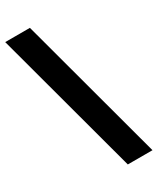

<svg xmlns="http://www.w3.org/2000/svg" viewBox="-224 -827 822 1000"><g transform="rotate(-30 186.5 -326.5)"><path d="M229.5 109.4 -4.9 -761.7H143.6L377.9 109.4Z"/></g></svg>

Font: Inter Tight ExtraBold
Style: Regular
Weight: 800
Designer: Rasmus Andersson
Foundry: rsms
Version: Version 3.004; ttfautohint (v1.8.4.7-5d5b)